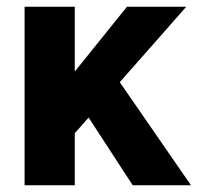

<svg xmlns="http://www.w3.org/2000/svg" viewBox="-20 -550 587 570"><path d="M191 -142V-324L357 -530H533ZM53 0V-530H202V0ZM374 0 219 -238 310 -343 547 0Z"/></svg>

Font: Radio Canada Big
Style: Bold
Weight: 700
Designer: Étienne Aubert Bonn
Foundry: Coppers and Brasses
Version: Version 1.001